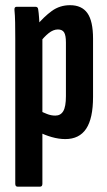

<svg xmlns="http://www.w3.org/2000/svg" viewBox="-20 -517 403 722"><path d="M225.6 6Q201 6 174.4 -1.6Q147.9 -9.2 127.3 -20.2L126.7 -101.9Q140.6 -94.8 156.2 -88.6Q171.8 -82.3 188 -82.3Q208.1 -82.3 218 -99.2Q227.9 -116.1 227.9 -155.4V-357.4Q227.9 -383.9 221.1 -395.1Q214.3 -406.2 197.8 -406.2Q180.5 -406.2 163 -392.3Q145.5 -378.3 129.5 -356.8L116 -419.1Q144.8 -453.9 174.8 -475.7Q204.9 -497.5 243.5 -497.5Q287.5 -497.5 308.7 -467.6Q329.9 -437.7 329.9 -371.6V-152.7Q329.9 -71.7 304 -32.8Q278.1 6 225.6 6ZM46.4 185Q37.4 185 37.4 174.1V-371.7Q37.4 -406.1 36.9 -432.7Q36.4 -459.4 34.4 -479.5Q33.4 -491.5 42.4 -491.5H113.4Q122.6 -491.5 123.6 -481.7Q125.6 -469.7 127 -449.3Q128.4 -428.8 129.4 -409.4L139.4 -379.6V174.1Q139.4 185 130.1 185Z"/></svg>

Font: Sofia Sans Extra Condensed
Style: Regular
Weight: 400
Designer: Botio Nikoltchev, Ani Petrova
Foundry: lettersoup
Version: Version 4.101